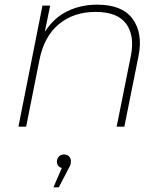

<svg xmlns="http://www.w3.org/2000/svg" viewBox="-20 -543 710 823"><path d="M397 -523Q504 -523 548.5 -462Q593 -401 574 -304L513 0H480L541 -304Q558 -391 520.5 -441.5Q483 -492 390 -492Q296 -492 232.5 -439.5Q169 -387 149 -286L92 0H59L162 -519H195L172 -406Q210 -466 268 -494.5Q326 -523 397 -523ZM209 260 245 177Q224 171 224 149Q224 137 232.5 128Q241 119 254 119Q268 119 276 127.5Q284 136 284 148Q284 157 281.5 164Q279 171 273 181L232 260Z"/></svg>

Font: Montserrat ExtraLight
Style: Italic
Weight: 200
Italic angle: -11.3°
Designer: Julieta Ulanovsky
Foundry: Julieta Ulanovsky
Version: Version 9.000; ttfautohint (v1.8.4.7-5d5b)